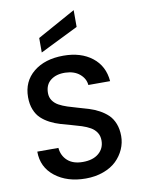

<svg xmlns="http://www.w3.org/2000/svg" viewBox="-102 -1017 807 1093"><g transform="rotate(-10 302.0 -471.0)"><path d="M543.9 -196.8Q543.9 -157.2 527.8 -120.8Q511.7 -84.5 482.4 -55.9Q453.1 -27.3 406.7 -10.3Q360.4 6.8 304.2 6.8Q197.3 6.8 127.7 -47.4Q58.1 -101.6 58.1 -191.9H180.2Q184.1 -146.5 215.8 -117.7Q247.6 -88.9 304.2 -88.9Q362.8 -88.9 396 -117.2Q429.2 -145.5 429.2 -190.9Q429.2 -217.8 416.5 -237.3Q403.8 -256.8 382.6 -269Q361.3 -281.2 333.5 -290.3Q305.7 -299.3 275.1 -307.4Q244.6 -315.4 214.1 -324.5Q183.6 -333.5 155.8 -347.9Q127.9 -362.3 106.7 -382.1Q85.4 -401.9 72.8 -433.3Q60.1 -464.8 60.1 -505.9Q60.1 -596.7 125.7 -650.4Q191.4 -704.1 298.8 -704.1Q399.9 -704.1 464.4 -653.8Q528.8 -603.5 536.1 -515.1H410.2Q407.2 -552.2 375.7 -578.9Q344.2 -605.5 293 -606.9Q241.2 -608.4 208.5 -583.3Q175.8 -558.1 175.8 -509.8Q175.8 -484.9 188.5 -466.3Q201.2 -447.8 222.4 -436Q243.7 -424.3 271.2 -415.3Q298.8 -406.2 329.3 -397.9Q359.9 -389.6 390.4 -380.1Q420.9 -370.6 448.5 -355.7Q476.1 -340.8 497.3 -320.8Q518.6 -300.8 531.2 -269Q543.9 -237.3 543.9 -196.8ZM181.2 -827.1 401.9 -949.2V-852.1L181.2 -743.2Z"/></g></svg>

Font: SVN-Poppins Medium
Style: Regular
Weight: 500
Designer: Ninad Kale (Devanagari), Jonny Pinhorn (Latin)
Foundry: Indian Type Foundry
Version: Version 3.002 2017